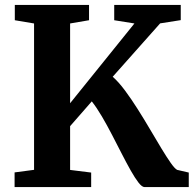

<svg xmlns="http://www.w3.org/2000/svg" viewBox="-20 -763 790 783"><path d="M39.5 0V-59.9L118.9 -70.4V-667.3L40.4 -680.5V-743H343.1V-680.5L265.9 -667.3V-342L528.2 -667.3L445.8 -680.5V-743H717.1V-680.9L633.1 -667.7L439.6 -450Q463.7 -428.9 489.5 -394.2Q515.3 -359.6 541.3 -318.4Q567.4 -277.3 591.9 -235.5Q616.4 -193.7 638 -158.1Q659.6 -122.4 676.2 -98.7Q692.8 -75.1 702.4 -70.3L749.8 -59.3V0H569.6Q559.2 0 544.8 -18.4Q530.5 -36.9 513.2 -67.5Q495.9 -98.1 476.5 -136.1Q457.1 -174.1 436.7 -213.4Q416.3 -252.8 395.4 -288.4Q374.5 -323.9 354.3 -349.6L265.9 -248.5V-70L351.8 -59.3V0Z"/></svg>

Font: Merriweather Light
Style: Regular
Weight: 300
Designer: Eben Sorkin
Foundry: Eben Sorkin
Version: Version 2.100